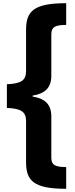

<svg xmlns="http://www.w3.org/2000/svg" viewBox="-20 -813 469 1201"><path d="M394 368V232C323 232 301 218 301 172V-85C301 -161 260 -197 184 -209V-215C260 -227 301 -263 301 -339V-597C301 -643 323 -657 394 -657V-793C189 -793 143 -742 143 -625V-369C143 -309 111 -290 23 -286V-138C111 -134 143 -115 143 -55V200C143 317 189 368 394 368Z"/></svg>

Font: Noto Sans Kannada Black
Style: Regular
Weight: 900
Designer: Jelle Bosma - Monotype Design Team
Foundry: Monotype Imaging Inc.
Version: Version 2.005